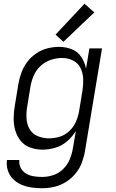

<svg xmlns="http://www.w3.org/2000/svg" viewBox="-20 -787 616 1020"><path d="M204 213Q236 213 268.5 205.5Q301 198 330.5 179.5Q360 161 382 134Q404 107 415.5 75.5Q427 44 432 12L522 -530H455L437 -422Q431 -455 412.5 -483.5Q394 -512 362 -525Q330 -538 294 -538Q263 -538 231.5 -530Q200 -522 172 -503Q144 -484 124 -457Q104 -430 93 -399Q82 -368 77 -337L59 -227Q53 -194 52.5 -160Q52 -126 61 -94.5Q70 -63 90 -38.5Q110 -14 141 -3Q172 8 206 8Q239 8 273.5 -2Q308 -12 336 -36Q364 -60 383 -91L367 2Q362 32 350 60.5Q338 89 315 111.5Q292 134 262.5 143.5Q233 153 204 153Q181 153 159 149.5Q137 146 118.5 135Q100 124 90 104.5Q80 85 83 63H17Q13 91 21.5 118Q30 145 49 164Q68 183 93.5 194Q119 205 147 209Q175 213 204 213ZM240 -52Q209 -52 181 -63.5Q153 -75 138 -100Q123 -125 121 -156Q119 -187 124 -218L142 -328Q147 -357 159.5 -386Q172 -415 196 -437Q220 -459 250 -469Q280 -479 309 -479Q341 -479 368 -465.5Q395 -452 408 -425Q421 -398 422 -367.5Q423 -337 418 -305L400 -195Q395 -167 383 -139.5Q371 -112 348 -90.5Q325 -69 296.5 -60.5Q268 -52 240 -52ZM317 -565 481 -721 429 -767 275 -603Z"/></svg>

Font: Iosevka Sparkle Light Oblique
Style: Regular
Weight: 300
Italic angle: -9°
Designer: Belleve Invis
Foundry: Belleve Invis
Version: Version 4.5.0; ttfautohint (v1.8.3)